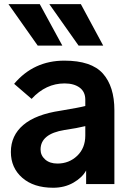

<svg xmlns="http://www.w3.org/2000/svg" viewBox="-20 -884 624 922"><path d="M20.5 -864.3H170.9L279.3 -665H161.1ZM216.8 -864.3H368.2L475.6 -665H357.4ZM174.8 -166Q174.8 -137.7 196.8 -118.2Q218.8 -98.6 255.9 -98.6Q311.5 -98.6 350.6 -135.7Q389.6 -172.9 389.6 -233.4V-278.3Q350.6 -268.6 290 -259.8Q174.8 -241.2 174.8 -166ZM32.2 -154.3Q32.2 -233.4 92.3 -284.2Q152.3 -335 271.5 -352.5Q365.2 -368.2 389.6 -375V-405.3Q389.6 -443.4 362.3 -463.4Q335 -483.4 290 -483.4Q200.2 -483.4 131.8 -409.2L47.9 -481.4Q141.6 -592.8 289.1 -592.8Q418.9 -592.8 474.1 -530.8Q529.3 -468.8 529.3 -354.5V0H393.6V-65.4Q375 -31.2 332.5 -6.8Q290 17.6 235.4 17.6Q141.6 17.6 86.9 -30.3Q32.2 -78.1 32.2 -154.3Z"/></svg>

Font: Gothic A1 ExtraBold
Style: Regular
Weight: 800
Designer: HanYang I&C Co.,Ltd.
Foundry: HanYang I&C Co.,Ltd.
Version: Version 2.50